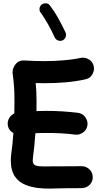

<svg xmlns="http://www.w3.org/2000/svg" viewBox="-20 -1069 596 1134"><path d="M25.9 -331.5C28.3 -310.1 39.6 -293.9 59.1 -283.2C55.7 -236.3 51.3 -192.4 45.9 -155.3C44.4 -143.6 43.9 -131.8 43.9 -119.6C43.9 -41 79.1 2 130.9 22.9C182.6 43.9 236.3 44.9 277.3 44.9C296.9 44.9 339.8 42.5 387.2 42.5H425.8C438.5 42.5 451.2 42.5 463.4 42C481.4 41.5 496.6 35.2 509.3 22.9C521.5 10.3 527.8 -4.9 527.8 -22V-23.4C527.3 -41.5 521 -56.6 508.3 -68.8C495.1 -81.1 480 -87.4 462.9 -87.4H461.4C449.2 -86.9 424.8 -86.9 387.2 -86.9C331.1 -86.9 294.4 -86.9 276.9 -86.4C259.3 -85.9 248.5 -85.9 244.6 -85.9C195.3 -85.9 173.3 -90.3 173.3 -119.6C173.3 -127 173.8 -133.3 174.8 -139.6C180.7 -182.6 185.5 -231.4 189 -282.2C210.9 -283.7 232.9 -283.7 256.3 -283.7C313.5 -283.7 369.1 -281.2 424.3 -273.9C426.8 -273.4 429.7 -273.4 432.1 -273.4C446.8 -273.4 460.4 -278.8 473.6 -289.1C486.8 -299.3 494.1 -313 496.6 -330.6C497.1 -333 497.1 -335.9 497.1 -338.4C497.1 -352.5 491.7 -366.7 481.4 -379.9C471.2 -393.1 457 -400.4 439.5 -402.8C378.4 -410.2 317.4 -414.1 256.3 -414.1C235.4 -414.1 214.8 -413.6 195.3 -413.1C195.8 -432.1 195.8 -450.7 195.8 -468.8C195.8 -511.2 194.3 -543.5 190.9 -578.6C208 -578.1 225.6 -577.6 242.7 -577.6C323.2 -577.6 411.1 -583.5 484.9 -600.6C502 -604.5 514.6 -612.8 522.9 -626C531.2 -639.2 535.2 -651.4 535.2 -663.1C535.2 -668 534.7 -672.9 533.7 -678.2C529.3 -695.3 521 -708 507.8 -716.3C494.6 -724.6 482.4 -728.5 470.7 -728.5C465.8 -728.5 460.9 -728 456.1 -727.1C427.2 -720.7 394 -715.8 355.5 -712.9C316.9 -709.5 279.3 -708 242.7 -708C203.1 -708 163.1 -709.5 122.6 -711.9H117.7C104.5 -711.9 92.8 -708 82.5 -700.2C62.5 -684.1 54.2 -659.2 54.2 -643.6V-638.7C63 -572.8 65.4 -539.1 65.4 -468.8C65.4 -446.3 64.9 -422.9 64.5 -398.9C39.1 -387.2 25.4 -362.3 25.4 -339.4C25.4 -336.9 25.4 -334 25.9 -331.5ZM226.6 -1042.5C212.4 -1030.8 213.4 -1017.6 213.4 -1013.7C213.4 -1006.3 215.8 -1000 220.2 -993.7C245.1 -962.4 282.2 -895 303.2 -848.1C311 -831.1 327.6 -827.6 335.9 -827.6C340.3 -827.6 345.2 -828.6 349.6 -830.6C365.7 -837.9 370.1 -855.5 370.1 -863.8C370.1 -868.2 369.1 -872.6 367.2 -877C355 -902.8 340.8 -931.2 324.2 -960.9C307.6 -990.7 291 -1015.6 274.9 -1036.6C263.7 -1051.8 250 -1049.3 247.6 -1049.3C239.7 -1049.3 232.9 -1046.9 226.6 -1042.5Z"/></svg>

Font: Mikhak
Style: Bold
Weight: 700
Designer: Amin Abedi
Version: Version 3.2